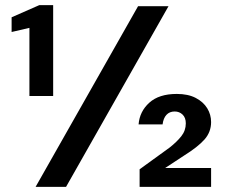

<svg xmlns="http://www.w3.org/2000/svg" viewBox="-20 -724 876 744"><path d="M94 -352V-616L25 -600V-657L132 -704H186V-352ZM118 0 515 -700H633L236 0ZM521 0V-68L637 -152Q665 -174 682.5 -196Q700 -218 700 -246Q700 -268 687.5 -280Q675 -292 657 -292Q637 -292 625 -279Q613 -266 610 -242H517Q521 -292 558.5 -326Q596 -360 665 -360Q709 -360 738.5 -344.5Q768 -329 783 -304.5Q798 -280 798 -251Q798 -212 772 -183Q746 -154 693 -121L620 -73H798V0Z"/></svg>

Font: DM Sans 28pt SemiBold
Style: Regular
Weight: 600
Version: Version 4.004;gftools[0.9.30]